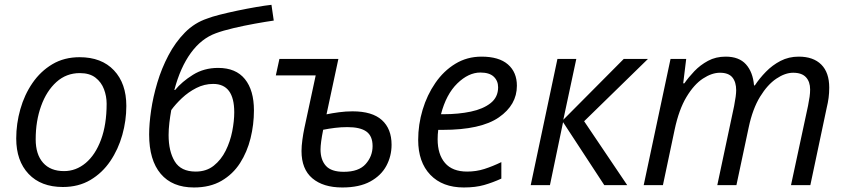

<svg xmlns="http://www.w3.org/2000/svg" viewBox="-20 -785 3592 814"><path d="M246.6 7.8Q153.8 7.8 101.3 -47.6Q48.8 -103 48.8 -197.8Q48.8 -260.7 66.2 -322Q83.5 -383.3 117.7 -433.1Q151.9 -482.9 201.9 -512.7Q252 -542.5 317.4 -542.5Q410.6 -542.5 463.1 -486.8Q515.6 -431.2 515.6 -335.9Q515.6 -273.9 498.5 -212.9Q481.4 -151.9 447.5 -101.8Q413.6 -51.8 363.3 -22Q313 7.8 246.6 7.8ZM251.5 -59.6Q302.2 -59.6 343.3 -94Q384.3 -128.4 408.2 -192.6Q432.1 -256.8 432.1 -345.2Q432.1 -377 420.9 -406.7Q409.7 -436.5 384.8 -455.8Q359.9 -475.1 318.4 -475.1Q261.2 -475.1 219.2 -437.3Q177.2 -399.4 154.3 -335.7Q131.3 -272 131.3 -194.3Q131.3 -130.4 162.6 -95Q193.8 -59.6 251.5 -59.6Z M802.2 9.8Q710.4 9.8 661.4 -48.1Q612.3 -106 612.3 -214.8Q612.3 -259.8 620.6 -316.9Q628.9 -374 647 -434.6Q665 -495.1 694.1 -550.3Q723.1 -605.5 763.9 -647Q804.7 -688.5 858.9 -706.5Q877.4 -713.9 911.9 -722.7Q946.3 -731.4 987.1 -740Q1027.8 -748.5 1066.2 -755.1Q1104.5 -761.7 1130.9 -764.6L1140.6 -697.8Q1106.4 -692.9 1060.5 -684.6Q1014.6 -676.3 970 -665.8Q925.3 -655.3 895 -644Q833.5 -621.6 789.1 -560.5Q744.6 -499.5 719.2 -403.8L722.2 -403.3Q751 -438.5 797.9 -467.8Q844.7 -497.1 904.8 -497.1Q980 -497.1 1018.3 -449.7Q1056.6 -402.3 1056.6 -316.9Q1056.6 -256.8 1042.2 -198.7Q1027.8 -140.6 997.6 -93.5Q967.3 -46.4 918.9 -18.3Q870.6 9.8 802.2 9.8ZM809.6 -57.6Q855 -57.6 886.2 -82.5Q917.5 -107.4 936.8 -146.2Q956.1 -185.1 964.6 -228.5Q973.1 -272 973.1 -309.1Q973.1 -429.2 883.8 -429.2Q846.2 -429.2 812.3 -411.9Q778.3 -394.5 751.2 -368.9Q724.1 -343.3 706.1 -318.4Q701.2 -291.5 698 -264.2Q694.8 -236.8 694.8 -212.4Q694.8 -143.6 720.9 -100.6Q747.1 -57.6 809.6 -57.6Z M1431.2 9.8Q1350.1 9.8 1304.2 -29.1Q1258.3 -67.9 1258.3 -144.5Q1258.3 -166 1262 -192.6Q1265.6 -219.2 1270.5 -242.2L1318.4 -465.3H1149.4L1164.6 -535.2H1414.6L1364.3 -300.3Q1388.2 -305.2 1417 -309.1Q1445.8 -313 1474.6 -313Q1558.1 -313 1599.1 -275.9Q1640.1 -238.8 1640.1 -171.4Q1640.1 -123 1617.9 -81.8Q1595.7 -40.5 1549.6 -15.4Q1503.4 9.8 1431.2 9.8ZM1437.5 -56.6Q1501 -56.6 1530.3 -89.6Q1559.6 -122.6 1559.6 -165.5Q1559.6 -208.5 1533.4 -227.3Q1507.3 -246.1 1452.6 -246.1Q1425.8 -246.1 1400.1 -242.9Q1374.5 -239.7 1350.1 -234.9Q1338.9 -178.7 1338.9 -151.4Q1338.9 -107.4 1361.6 -82Q1384.3 -56.6 1437.5 -56.6Z M1946.3 9.8Q1856 9.8 1804.4 -43.9Q1752.9 -97.7 1752.9 -191.9Q1752.9 -256.8 1771.7 -319.6Q1790.5 -382.3 1825.7 -433.3Q1860.8 -484.4 1910.4 -514.6Q1960 -544.9 2021.5 -544.9Q2095.2 -544.9 2133.3 -512Q2171.4 -479 2171.4 -421.4Q2171.4 -340.3 2095 -287.4Q2018.6 -234.4 1856.4 -234.4H1837.9Q1835.4 -214.8 1835.4 -194.8Q1835.4 -130.4 1866.7 -94Q1897.9 -57.6 1960.4 -57.6Q1999 -57.6 2033.4 -68.6Q2067.9 -79.6 2105.5 -97.7V-27.8Q2069.3 -11.2 2032.7 -0.7Q1996.1 9.8 1946.3 9.8ZM1849.6 -300.8H1861.3Q1923.8 -300.8 1976.1 -311.8Q2028.3 -322.8 2060.1 -347.9Q2091.8 -373 2091.8 -415Q2091.8 -442.4 2073.2 -460Q2054.7 -477.5 2016.6 -477.5Q1966.3 -477.5 1918.9 -431.4Q1871.6 -385.3 1849.6 -300.8Z M2230 0 2343.3 -535.2H2423.3L2368.2 -277.3L2624.5 -535.2H2727.1L2456.5 -271L2639.2 0H2542L2367.2 -267.1L2311.5 0Z M2709 0 2822.8 -535.2H2889.2L2876.5 -431.6H2881.3Q2898.9 -457 2923.8 -483.2Q2948.7 -509.3 2981.7 -527.1Q3014.6 -544.9 3056.6 -544.9Q3113.3 -544.9 3142.6 -512.2Q3171.9 -479.5 3176.8 -422.9H3180.2Q3199.7 -452.6 3227.1 -480.7Q3254.4 -508.8 3289.3 -526.9Q3324.2 -544.9 3366.2 -544.9Q3428.2 -544.9 3461.9 -511.2Q3495.6 -477.5 3495.6 -413.6Q3495.6 -390.6 3492.9 -370.1Q3490.2 -349.6 3484.9 -328.1L3415.5 0H3333.5L3405.8 -336.9Q3410.2 -358.9 3412.4 -375Q3414.6 -391.1 3414.6 -405.8Q3414.6 -438.5 3397 -457.5Q3379.4 -476.6 3342.8 -476.6Q3308.6 -476.6 3271.2 -451.4Q3233.9 -426.3 3202.4 -375Q3170.9 -323.7 3154.3 -245.6L3102.1 0H3021L3092.3 -335.4Q3101.1 -380.4 3101.1 -402.3Q3101.1 -437 3085 -456.8Q3068.8 -476.6 3032.2 -476.6Q2998 -476.6 2960.2 -451.9Q2922.4 -427.2 2890.4 -374Q2858.4 -320.8 2840.3 -235.8L2790.5 0Z"/></svg>

Font: Open Sans
Style: Italic
Weight: 400
Italic angle: -12°
Designer: Monotype Design Team
Foundry: Monotype Imaging Inc.
Version: Version 3.000; ttfautohint (v1.8.4)